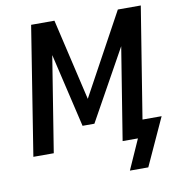

<svg xmlns="http://www.w3.org/2000/svg" viewBox="-93 -790 969 1038"><g transform="rotate(-10 392.0 -270.5)"><path d="M536 164 609 0H525L609 -522L614 -520L391 -119H326L228 -537L233 -536L147 0H35L147 -705H275L384 -237L369 -239L623 -705H749L651 -96H756L637 164Z"/></g></svg>

Font: Nunito Sans 10pt Condensed
Style: Bold Italic
Weight: 700
Width: 3
Italic angle: -9°
Designer: Vernon Adams
Foundry: Vernon Adams
Version: Version 3.101;gftools[0.9.27]